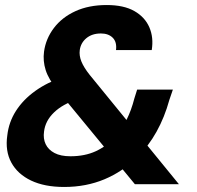

<svg xmlns="http://www.w3.org/2000/svg" viewBox="-20 -732 782 763"><path d="M516 0 208 -374Q173 -417 161.5 -453.5Q150 -490 155 -527Q162 -578 194 -620.5Q226 -663 279.5 -687.5Q333 -712 404 -712Q472 -712 514 -688Q556 -664 573.5 -623.5Q591 -583 583 -533H441Q445 -565 428 -582Q411 -599 381 -599Q346 -599 323.5 -580.5Q301 -562 297 -533Q294 -511 303.5 -487.5Q313 -464 336 -435L691 0ZM235 11Q157 11 103.5 -14.5Q50 -40 25 -86Q0 -132 9 -194Q15 -247 43.5 -291.5Q72 -336 120 -370.5Q168 -405 232 -426L256 -433L310 -344L288 -337Q230 -319 195 -285.5Q160 -252 155 -209Q151 -181 161.5 -159Q172 -137 196.5 -124Q221 -111 260 -111Q317 -111 360.5 -131Q404 -151 438 -189Q464 -218 483 -256Q502 -294 514 -341L525 -376H667L653 -335Q634 -266 602 -208.5Q570 -151 526 -108Q468 -50 395 -19.5Q322 11 235 11Z"/></svg>

Font: DM Sans 36pt Black
Style: Italic
Weight: 900
Italic angle: -10°
Designer: Colophon Foundry, Jonny Pinhorn
Foundry: Colophon Foundry
Version: Version 4.004;gftools[0.9.30]